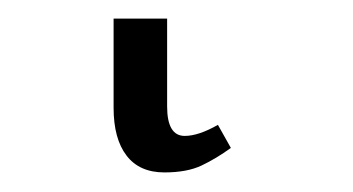

<svg xmlns="http://www.w3.org/2000/svg" viewBox="-20 34 373 203"><path d="M153.8 216.3Q127.4 216.3 113.8 198.5Q100.1 180.7 100.1 147.9V53.7H156.7V146.5Q156.7 177.7 175.3 177.7Q189.9 177.7 210.4 166L224.1 190.4Q208.5 201.7 193.1 209Q177.7 216.3 153.8 216.3Z"/></svg>

Font: Tinos
Style: Regular
Weight: 400
Designer: Steve Matteson
Foundry: Monotype Imaging Inc.
Version: Version 1.23